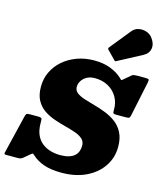

<svg xmlns="http://www.w3.org/2000/svg" viewBox="-188 -1175 1125 1313"><g transform="rotate(15 374.0 -519.0)"><path d="M724.5 -1030Q708 -1050 681.8 -1058.2Q655.5 -1066.5 628.5 -1060.8Q601.5 -1055 583.5 -1033L466.5 -888.5Q457.5 -879.5 466 -870.5L522.5 -812.5Q526.5 -808 529.5 -807Q532.5 -806 538 -809.5L706 -898.5Q744.5 -919 749.5 -956Q754.5 -993 724.5 -1030ZM322 -570Q322 -591 334.2 -611.5Q346.5 -632 370 -645.5Q393.5 -659 428 -659Q481.5 -659 523 -635.8Q564.5 -612.5 587.5 -571.5Q610.5 -530.5 608.5 -477.5Q608 -462 612.5 -458.5Q617 -455 634 -455H686Q711 -455 719.5 -456.8Q728 -458.5 732.5 -480L783.5 -723Q787 -741 783.5 -745.5Q780 -750 759 -750H702Q688.5 -750 679.5 -748.5Q670.5 -747 664 -741.5L614 -699Q605 -691 602 -694.2Q599 -697.5 591 -705Q557.5 -736.5 507.2 -755.8Q457 -775 392 -775Q327 -775 271 -754.5Q215 -734 173.2 -697.8Q131.5 -661.5 108.2 -613Q85 -564.5 85 -508Q85 -450 105.5 -412.2Q126 -374.5 159.5 -351.2Q193 -328 233.2 -313.8Q273.5 -299.5 313.8 -289.2Q354 -279 387.5 -267.5Q421 -256 441.5 -238Q462 -220 462 -190Q462 -168 455 -149.5Q448 -131 432.8 -117.5Q417.5 -104 392.5 -96.5Q367.5 -89 332 -89Q300 -89 267.5 -97.5Q235 -106 208 -125.8Q181 -145.5 164.5 -179.2Q148 -213 147.5 -264Q147.5 -285.5 146 -295.2Q144.5 -305 118 -305H61Q42 -305 37.2 -299.8Q32.5 -294.5 29 -280L-36 -11Q-40 4.5 -30.8 4.8Q-21.5 5 -4 5H57Q71.5 5 79 2.2Q86.5 -0.5 94 -6.5L135 -41Q148.5 -52.5 152 -50.8Q155.5 -49 168 -37.5Q198 -10 247.5 7.5Q297 25 372 25Q472.5 25 546.8 -11.2Q621 -47.5 661.5 -108.8Q702 -170 702 -245Q702 -305 681.5 -345.2Q661 -385.5 627 -411Q593 -436.5 552.5 -452.5Q512 -468.5 471.5 -479.5Q431 -490.5 397 -501.5Q363 -512.5 342.5 -528.2Q322 -544 322 -570Z"/></g></svg>

Font: Besley Black
Style: Italic
Weight: 900
Italic angle: -13°
Designer: Owen Earl
Foundry: indestructible type*
Version: Version 2.001